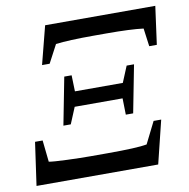

<svg xmlns="http://www.w3.org/2000/svg" viewBox="-75 -729 789 802"><g transform="rotate(-10 319.5 -327.5)"><path d="M332.5 -83Q457.5 -83 499 -90.8L544.9 -182.6H577.1L532.2 0H16.1L42 -182.6H74.2L84 -90.8Q102.5 -87.4 160.6 -85.2Q218.8 -83 260.7 -83ZM358.9 -576.7Q253.9 -576.7 199.2 -569.8L158.7 -493.2H126.5L168 -654.8H635.3L613.3 -493.2H581.1L570.8 -569.8Q517.6 -576.7 414.1 -576.7ZM230.5 -297.9 201.7 -228.5H170.4L209.5 -429.7H240.7L242.7 -361.3H445.8L474.1 -429.7H505.4L466.3 -228.5H435.1L433.6 -297.9Z"/></g></svg>

Font: Liberation Serif
Style: Italic
Weight: 400
Italic angle: -16.333°
Designer: Steve Matteson
Foundry: Ascender Corporation
Version: Version 2.1.5